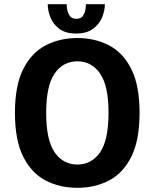

<svg xmlns="http://www.w3.org/2000/svg" viewBox="-20 -888 750 919"><path d="M350.5 11Q266 11 198.2 -24.2Q130.5 -59.5 91 -138.2Q51.5 -217 51.5 -348Q51.5 -478.5 91 -557Q130.5 -635.5 198.2 -670.8Q266 -706 350.5 -706Q434.5 -706 502 -670.8Q569.5 -635.5 608.8 -557Q648 -478.5 648 -348Q648 -217 608.8 -138.2Q569.5 -59.5 502 -24.2Q434.5 11 350.5 11ZM350.5 -100.5Q418.5 -100.5 459 -159Q499.5 -217.5 499.5 -348Q499.5 -477.5 459 -536Q418.5 -594.5 350.5 -594.5Q282 -594.5 241.5 -536Q201 -477.5 201 -348Q201 -217.5 241.5 -159Q282 -100.5 350.5 -100.5ZM482 -868Q482 -837 468.5 -804.5Q455 -772 424.8 -749.8Q394.5 -727.5 344.5 -727.5Q294 -727.5 264.2 -749.8Q234.5 -772 221.5 -804.5Q208.5 -837 208.5 -868H299Q299 -861 301.5 -844Q304 -827 313.8 -812.5Q323.5 -798 345.5 -798Q367.5 -798 377.2 -812.5Q387 -827 389.2 -843.8Q391.5 -860.5 391.5 -868Z"/></svg>

Font: League Mono SemiBold
Style: Regular
Weight: 600
Width: 6
Designer: Tyler Finck
Foundry: The League of Moveable Type / Tyler Finck
Version: Version 2.300;RELEASE